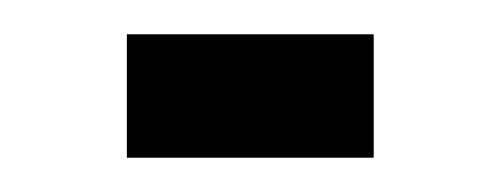

<svg xmlns="http://www.w3.org/2000/svg" viewBox="-20 -375 290 112"><path d="M54 -283V-355H198V-283Z"/></svg>

Font: Inconsolata UltraCondensed SemiBold
Style: Regular
Weight: 600
Width: 1
Monospace: yes
Designer: Raph Levien, Cyreal, Brenton Simpson
Foundry: Raph Levien, Cyreal, Google
Version: Version 3.001; ttfautohint (v1.8.2.53-6de2)